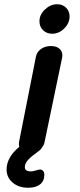

<svg xmlns="http://www.w3.org/2000/svg" viewBox="-20 -724 378 905"><path d="M308 -647Q308 -615 283 -590Q258 -565 226 -565Q200 -565 183 -581.5Q166 -598 166 -624Q166 -655 192 -679.5Q218 -704 250 -704Q275 -704 291.5 -687.5Q308 -671 308 -647ZM274 -462 273 -453 190 -54Q187 -39 178 -29Q173 -19 160 -10Q129 12 113 29Q97 46 97 64Q97 84 127 84Q133 84 148.5 79.5Q164 75 168 75Q177 75 183 81.5Q189 88 189 100Q189 129 169 145Q149 161 113 161Q68 161 39.5 136.5Q11 112 11 75Q11 18 71 -32Q69 -40 69 -46Q69 -53 70 -56L149 -455Q153 -479 173 -493Q193 -507 220 -507Q245 -507 259.5 -495Q274 -483 274 -462Z"/></svg>

Font: Mali SemiBold
Style: Italic
Weight: 600
Italic angle: -10°
Version: Version 1.000; ttfautohint (v1.6)